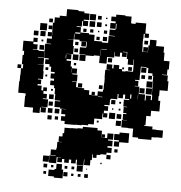

<svg xmlns="http://www.w3.org/2000/svg" viewBox="-52 -766 788 834"><g transform="rotate(5 341.5 -349.0)"><path d="M127 -256H97V-277H58V-325H60V-335H56V-336H27V-386H29V-414H30V-443H38V-461H32V-501H37V-519H30V-563H73V-580H91V-562H74V-552H93V-530H74V-528H99V-525H125V-558H151V-560H131V-582H152V-610H151V-592H133V-610H151V-652H157V-676H178V-685H207V-716H257V-712H283V-705H306V-677H283V-672H303V-650H281V-670H277V-646H255V-643H274V-620H311V-615H336V-589H370V-585H396V-587H397V-616H424V-618H399V-644H424V-649H400V-673H422V-711H462V-708H489V-680H491V-678H509V-684H555V-640H571V-622H553V-638H548V-615H547V-587H548V-560H572V-561H552V-581H572V-561H573V-590H578V-615H606V-590H641V-564H645V-534V-529H670V-493H645H664V-469H643V-467H668V-442H673V-400H638V-375H606V-407H607V-434H605V-408H579V-434H605V-460H601V-470H581V-492H573V-470H551V-492H573V-495H548V-465H547V-436H528V-432H543V-410H528V-408H549V-376H577V-350H581V-372H603V-354H608V-375H636V-354H645V-308H609V-284H590V-243H584V-240H621V-228H639V-227H668V-195H639V-194H621V-182H563V-187H538V-224H515V-225H486V-257H508V-258H489V-284H503V-288H489V-314H503V-316H487V-346H510V-350H491V-368H482V-351H462V-368H458V-345H431V-342H427V-316H405V-311H422V-291H405V-280H421V-262H403V-278H400V-253H366V-227H342V-221H314V-219H285V-218H239V-231H222V-251H239V-260H221V-282H240V-283H214V-288H189V-314H212V-317H188V-344H185V-369H180V-381H162V-401H177V-410H161V-432H177V-439H160V-461H152V-485V-471H132V-491H146V-496H127V-524H126V-497H99V-495H126V-467H101V-466H127V-438H129V-404H107V-401H122V-381H108V-375H126V-355H134V-369H150V-353H136V-341H152V-321H136V-318H159V-284H133V-282H153V-260H131V-280H127ZM335 -678H309V-704H335ZM422 -681H402V-701H422ZM360 -683H344V-699H360ZM385 -688H379V-694H385ZM334 -649H310V-673H334ZM427 -649V-671H424V-649ZM362 -651H342V-671H362ZM150 -653H134V-669H150ZM386 -657H378V-665H386ZM127 -616H97V-646H127ZM150 -623H134V-639H150ZM299 -624H285V-638H299ZM389 -624H375V-638H389ZM329 -624H315V-638H329ZM355 -628H349V-634H355ZM251 -614H273V-619H251ZM301 -382H283V-380H311V-373H334V-354H345V-353H371V-372H393V-350H374V-348H393V-380H395V-408H396V-434H395V-468H416V-469H400V-493H424V-477H430V-493H454V-477H468V-468H483V-470H516V-497V-523H514V-499H490V-523H484V-553H465V-551H482V-531H462V-548H453V-530H431V-548H429V-524H398V-495H366V-526H340V-523H305V-498H279V-524H304V-526H277V-556H304V-559H305V-582H273V-588H249V-612H247V-586H223V-585H246V-559H250V-523H223V-522H243V-500H224V-493H244V-469H250V-443H251V-462H273V-440H254V-436H277V-406H256V-404H275V-382H283V-400H301ZM123 -590H101V-612H123ZM92 -591H72V-611H92ZM391 -592H373V-610H391ZM570 -593H554V-609H570ZM359 -594H345V-608H359ZM302 -561H282V-581H302ZM269 -564H255V-578H269ZM116 -567H108V-575H116ZM370 -555H395V-557H370ZM368 -527V-553H367V-527H395ZM122 -531H102V-551H122ZM270 -533H254V-549H270ZM274 -499H250V-523H274ZM421 -502H403V-520H421ZM221 -503V-520H219V-503ZM510 -473H494V-489H510ZM267 -476H257V-486H267ZM476 -477H468V-485H476ZM570 -443H554V-459H570ZM600 -443H584V-459H600ZM30 -443H14V-459H30ZM148 -445H136V-457H148ZM146 -417H138V-425H146ZM605 -378H579V-404H605ZM573 -380H551V-402H573ZM390 -383H374V-399H390ZM547 -353V-374H546V-353ZM518 -353V-371H513V-353ZM359 -354H345V-368H359ZM176 -357H168V-365H176ZM182 -321H162V-341H182ZM451 -322H433V-340H451ZM476 -327H468V-335H476ZM181 -292H163V-310H181ZM476 -297H468V-305H476ZM445 -298H439V-304H445ZM455 -258H429V-284H455ZM182 -261H162V-281H182ZM482 -261H462V-281H482ZM212 -261H192V-281H212ZM483 -230H461V-252H483ZM181 -232H163V-250H181ZM209 -234H195V-248H209ZM386 -237H378V-245H386ZM218 -45H186V-77H213V-79H190V-103H213V-110H215V-138H235V-139H220V-163H235V-178H241V-202H270V-203H298V-205H320V-213H384V-203H404V-175H405V-188H419V-174H406V-173H429V-194H455V-168H434V-163H454V-139H434V-132H453V-110H432V-101H406V-97H390V-83H374V-97H371V-72H365V-48H339V-72H337V-46H307V-68H302V-51H282V-66H272V-51H252V-66H242V-51H222V-71H237V-72H218ZM483 -140H461V-162H481V-168H459V-194H481V-202H523V-160H483ZM479 -114H465V-128H479ZM451 -82H433V-100H451ZM185 -48H159V-74H185ZM415 -58H409V-64H415ZM335 -18H309V-44H335ZM251 18H213V13H188V-15H213V-20H220V-43H244V-20H251ZM180 -23H164V-39H180ZM268 -25H256V-37H268ZM298 -25H286V-37H298ZM207 -26H197V-36H207ZM354 -29H350V-33H354ZM271 8H253V-10H271ZM360 7H344V-9H360ZM178 5H166V-7H178ZM328 5H316V-7H328ZM297 4H287V-6H297Z"/></g></svg>

Font: Rubik Storm
Style: Regular
Weight: 400
Designer: Hubert and Fischer, NaN
Foundry: Hubert and Fischer, NaN
Version: Version 2.201